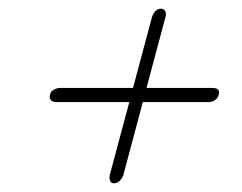

<svg xmlns="http://www.w3.org/2000/svg" viewBox="-20 -558 556 441"><path d="M241.5 -137Q235 -137 232.8 -143Q230.5 -149 232.5 -157.5L277 -323.5H109Q101 -323.5 96.8 -328.2Q92.5 -333 95 -341Q96.5 -348 103.5 -352Q110.5 -356 119 -356H285.5L329 -518.5Q331.5 -526.5 336.8 -532.2Q342 -538 349 -538Q356.5 -538 359.5 -532.2Q362.5 -526.5 360 -518.5L316.5 -356H467.5Q486.5 -356 482.5 -341Q480.5 -332.5 473.8 -328Q467 -323.5 459 -323.5H308L263.5 -156.5Q261 -148.5 255 -142.8Q249 -137 241.5 -137Z"/></svg>

Font: Fraunces 72pt SuperSoft Thin
Style: Italic
Weight: 100
Italic angle: -16°
Version: Version 1.000;[b76b70a41]